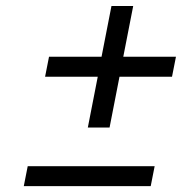

<svg xmlns="http://www.w3.org/2000/svg" viewBox="-20 -732 660 658"><path d="M134.5 -469H315L281 -295H355.5L389.5 -469H569.5L583 -537.5H402.5L436.5 -711.5H362L328 -537.5H148ZM61.5 -94H496.5L510 -162.5H75Z"/></svg>

Font: Monaspace Neon Light
Style: Italic
Weight: 300
Italic angle: -11°
Designer: Riley Cran & the Lettermatic Team
Foundry: Lettermatic
Version: Version 1.200 (Monaspace Neon)